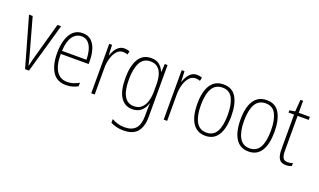

<svg xmlns="http://www.w3.org/2000/svg" viewBox="-88 -1173 3202 1930"><g transform="rotate(20 1513.0 -208.0)"><path d="M153 0 3 -529H42L144 -162Q152 -133 159.5 -104.5Q167 -76 173 -46H176Q182 -73 188.5 -101Q195 -129 204 -159L307 -529H346L195 0Z M576 -539Q633 -539 668.5 -506Q704 -473 720 -418.5Q736 -364 736 -300V-267H438Q437 -149 476.5 -86.5Q516 -24 594 -24Q656 -24 718 -61V-23Q690 -7 659.5 1.5Q629 10 592 10Q493 10 446.5 -64.5Q400 -139 400 -263Q400 -345 419.5 -407Q439 -469 478 -504Q517 -539 576 -539ZM576 -505Q517 -505 480.5 -454Q444 -403 439 -300H700Q700 -357 687 -403.5Q674 -450 646.5 -477.5Q619 -505 576 -505Z M1023 -538Q1037 -538 1051 -535.5Q1065 -533 1078 -527L1070 -491Q1060 -495 1048 -497.5Q1036 -500 1022 -500Q982 -500 954.5 -468.5Q927 -437 912.5 -387.5Q898 -338 898 -283V0H861V-529H891L896 -420H899Q908 -448 924 -475Q940 -502 964.5 -520Q989 -538 1023 -538Z M1309 -539Q1366 -539 1398 -511.5Q1430 -484 1446 -445H1450L1455 -529H1485V27Q1485 130 1439 185.5Q1393 241 1290 241Q1249 241 1215.5 232.5Q1182 224 1153 209V170Q1184 187 1217 197Q1250 207 1290 207Q1370 207 1408.5 163.5Q1447 120 1447 30V-10Q1447 -33 1447.5 -55Q1448 -77 1450 -105H1447Q1432 -53 1395 -21.5Q1358 10 1301 10Q1221 10 1176 -57.5Q1131 -125 1131 -261Q1131 -392 1175 -465.5Q1219 -539 1309 -539ZM1312 -505Q1237 -505 1203 -439Q1169 -373 1169 -261Q1169 -141 1204 -82.5Q1239 -24 1306 -24Q1359 -24 1390 -54.5Q1421 -85 1434 -132.5Q1447 -180 1447 -232V-308Q1447 -365 1434 -409.5Q1421 -454 1391 -479.5Q1361 -505 1312 -505Z M1798 -538Q1812 -538 1826 -535.5Q1840 -533 1853 -527L1845 -491Q1835 -495 1823 -497.5Q1811 -500 1797 -500Q1757 -500 1729.5 -468.5Q1702 -437 1687.5 -387.5Q1673 -338 1673 -283V0H1636V-529H1666L1671 -420H1674Q1683 -448 1699 -475Q1715 -502 1739.5 -520Q1764 -538 1798 -538Z M2263 -265Q2263 -133 2218 -61.5Q2173 10 2082 10Q1992 10 1945.5 -62Q1899 -134 1899 -266Q1899 -398 1945.5 -468.5Q1992 -539 2083 -539Q2177 -539 2220 -465Q2263 -391 2263 -265ZM1937 -266Q1937 -151 1972.5 -87.5Q2008 -24 2082 -24Q2156 -24 2190.5 -85.5Q2225 -147 2225 -266Q2225 -375 2192.5 -440Q2160 -505 2083 -505Q2008 -505 1972.5 -443Q1937 -381 1937 -266Z M2725 -265Q2725 -133 2680 -61.5Q2635 10 2544 10Q2454 10 2407.5 -62Q2361 -134 2361 -266Q2361 -398 2407.5 -468.5Q2454 -539 2545 -539Q2639 -539 2682 -465Q2725 -391 2725 -265ZM2399 -266Q2399 -151 2434.5 -87.5Q2470 -24 2544 -24Q2618 -24 2652.5 -85.5Q2687 -147 2687 -266Q2687 -375 2654.5 -440Q2622 -505 2545 -505Q2470 -505 2434.5 -443Q2399 -381 2399 -266Z M2951 -24Q2967 -24 2981.5 -27Q2996 -30 3006 -35V-2Q2994 3 2979 6.5Q2964 10 2945 10Q2892 10 2871 -24Q2850 -58 2850 -124V-496H2791V-520L2850 -530L2860 -657H2888V-529H3007V-496H2888V-124Q2888 -74 2901 -49Q2914 -24 2951 -24Z"/></g></svg>

Font: Noto Sans Gujarati UI Condensed ExtraLight
Style: Regular
Weight: 200
Width: 3
Designer: Jelle Bosma - Monotype Design Team, Universal Thirst
Foundry: Monotype Imaging Inc.
Version: Version 2.106; ttfautohint (v1.8.4.7-5d5b)